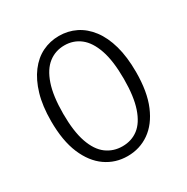

<svg xmlns="http://www.w3.org/2000/svg" viewBox="-172 -899 1027 1056"><g transform="rotate(-30 341.5 -371.0)"><path d="M342 -752Q399 -752 448 -728Q497 -704 534 -655.5Q571 -607 591 -535.5Q611 -464 611 -369Q611 -243 575.5 -159Q540 -75 479 -32.5Q418 10 341 10Q264 10 203 -32.5Q142 -75 106.5 -158.5Q71 -242 71 -367Q71 -463 92 -534.5Q113 -606 150 -655Q187 -704 236 -728Q285 -752 342 -752ZM343 -51Q401 -51 443.5 -83.5Q486 -116 510 -186.5Q534 -257 534 -369Q534 -483 509.5 -554Q485 -625 442 -658.5Q399 -692 342 -692Q285 -692 241.5 -658.5Q198 -625 173.5 -553.5Q149 -482 149 -369Q149 -257 173.5 -186.5Q198 -116 242 -83.5Q286 -51 343 -51Z"/></g></svg>

Font: Libre Franklin Thin Light
Style: Regular
Weight: 300
Version: Version 3.000